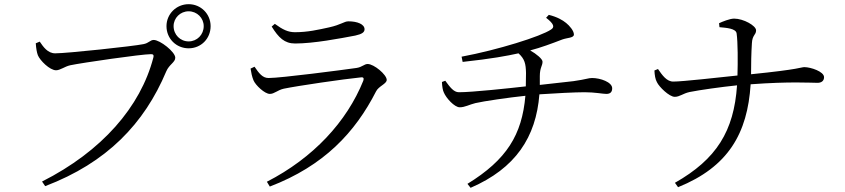

<svg xmlns="http://www.w3.org/2000/svg" viewBox="-20 -846 4040 918"><path d="M776 -721C776 -661 823 -615 882 -615C941 -615 987 -661 987 -721C987 -779 941 -826 882 -826C823 -826 776 -779 776 -721ZM810 -721C810 -760 842 -792 882 -792C922 -792 954 -760 954 -721C954 -680 922 -648 882 -648C842 -648 810 -680 810 -721ZM244 -591C208 -591 187 -622 170 -647L151 -639C153 -612 156 -596 161 -582C171 -557 218 -510 248 -510C268 -510 289 -528 316 -534C373 -546 657 -587 701 -587C711 -587 717 -585 713 -570C652 -336 468 -123 181 22L196 44C491 -68 670 -255 775 -505C789 -538 818 -548 818 -570C818 -598 745 -655 715 -655C698 -655 692 -640 666 -635C618 -625 300 -591 244 -591Z M1178 -518C1181 -498 1185 -479 1192 -462C1202 -438 1246 -397 1270 -397C1292 -397 1306 -415 1337 -422C1405 -436 1624 -468 1705 -476C1718 -478 1721 -472 1717 -460C1638 -264 1478 -91 1256 23L1270 46C1529 -53 1678 -213 1778 -409C1790 -434 1829 -445 1829 -464C1829 -489 1768 -540 1738 -540C1721 -540 1712 -525 1684 -521C1614 -511 1323 -473 1264 -473C1235 -473 1218 -496 1197 -527ZM1679 -676C1711 -683 1723 -692 1723 -706C1723 -730 1689 -744 1646 -744C1625 -744 1612 -728 1553 -715C1502 -704 1452 -692 1390 -692C1358 -692 1332 -704 1294 -732L1279 -719C1312 -666 1340 -638 1391 -638C1480 -638 1605 -662 1679 -676Z M2093 -454C2094 -432 2097 -414 2102 -404C2113 -377 2153 -333 2178 -333C2203 -333 2224 -346 2253 -353C2291 -362 2414 -380 2492 -388C2476 -201 2402 -82 2215 33L2230 52C2445 -41 2543 -190 2559 -395C2631 -400 2731 -405 2775 -405C2825 -405 2862 -397 2879 -397C2900 -397 2907 -408 2907 -424C2907 -453 2851 -473 2811 -473C2792 -473 2785 -467 2722 -458L2561 -440V-482C2561 -523 2574 -531 2574 -551C2574 -564 2545 -588 2515 -605C2568 -619 2616 -637 2668 -657C2692 -666 2724 -664 2724 -681C2724 -699 2703 -723 2687 -736C2670 -750 2644 -765 2604 -775L2591 -761C2630 -731 2632 -716 2615 -705C2567 -672 2359 -607 2187 -575L2192 -550C2331 -565 2405 -579 2459 -591C2489 -564 2494 -541 2495 -497L2494 -433C2413 -424 2239 -405 2174 -405C2149 -405 2131 -430 2109 -460Z M3109 -509C3110 -487 3113 -467 3121 -453C3131 -431 3180 -383 3206 -383C3230 -383 3245 -399 3277 -406C3327 -416 3427 -430 3504 -438C3489 -219 3406 -85 3207 28L3222 49C3462 -48 3554 -208 3569 -443C3759 -457 3855 -450 3889 -450C3906 -450 3920 -458 3920 -477C3920 -504 3856 -525 3826 -525C3809 -525 3809 -515 3571 -491C3571 -538 3572 -594 3575 -639C3577 -680 3595 -678 3595 -701C3595 -723 3535 -757 3490 -757C3469 -757 3433 -742 3418 -735L3420 -716C3453 -713 3499 -710 3502 -686C3508 -643 3508 -551 3506 -485C3412 -475 3242 -456 3200 -456C3168 -455 3146 -487 3126 -516Z"/></svg>

Font: Source Han Serif KR
Style: Regular
Weight: 400
Designer: Ryoko NISHIZUKA 西塚涼子 (kana & ideographs); Frank Grießhammer (Latin, Greek & Cyrillic); Wenlong ZHANG 张文龙 (bopomofo); San
Foundry: Adobe
Version: Version 2.001;hotconv 1.1.0;makeotfexe 2.6.0